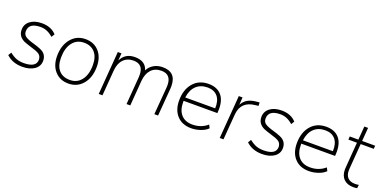

<svg xmlns="http://www.w3.org/2000/svg" viewBox="-15 -1326 4035 2025"><g transform="rotate(20 2003.0 -314.0)"><path d="M41 -59 63 -94Q103 -62 139 -48.5Q175 -35 222 -35Q362 -35 362 -124Q359 -165 331.5 -183.5Q304 -202 236 -221Q183 -237 155 -249Q82 -284 82 -357Q81 -420 130.5 -458Q180 -496 262 -496Q366 -496 425 -431L403 -395Q338 -454 263 -454Q129 -454 129 -358Q129 -321 157 -301.5Q185 -282 253 -263Q296 -251 334 -235Q408 -204 408 -127Q408 -66 356.5 -29.5Q305 7 221 7Q110 7 41 -59Z M528 -226Q528 -346 590 -421Q652 -496 752 -496Q847 -496 904 -432Q961 -369 961 -262Q961 -141 899 -67Q837 7 737 7Q643 7 585.5 -57Q528 -121 528 -226ZM916 -265Q916 -355 872 -405Q828 -455 750 -455Q668 -455 620.5 -393Q573 -331 573 -223Q573 -132 616.5 -83Q660 -34 740 -34Q821 -34 868.5 -95.5Q916 -157 916 -265Z M1770 -338Q1770 -317 1769 -310L1744 0H1702L1727 -306Q1728 -313 1728 -333Q1728 -456 1617 -456Q1545 -456 1503 -410.5Q1461 -365 1454 -283L1432 0H1390L1414 -306Q1415 -313 1415 -336Q1415 -456 1304 -456Q1233 -456 1190.5 -410.5Q1148 -365 1142 -283L1120 0H1078L1116 -484H1157L1151 -401Q1195 -496 1306 -496Q1425 -496 1452 -401Q1475 -446 1518.5 -471Q1562 -496 1618 -496Q1770 -496 1770 -338Z M2323 -238H1944V-222Q1944 -134 1988.5 -84Q2033 -34 2115 -34Q2213 -34 2283 -95L2301 -59Q2272 -29 2220 -11Q2168 7 2116 7Q2015 7 1956.5 -56Q1898 -119 1898 -226Q1898 -348 1961.5 -422Q2025 -496 2133 -496Q2224 -496 2274.5 -442Q2325 -388 2325 -284Q2325 -260 2323 -238ZM1948 -277H2284Q2288 -364 2248.5 -410.5Q2209 -457 2136 -457Q2056 -457 2007.5 -410Q1959 -363 1948 -277Z M2703 -496 2705 -458 2671 -454Q2515 -439 2501 -290L2478 0H2436L2474 -484H2516L2510 -399Q2534 -444 2574 -466.5Q2614 -489 2681 -494Z M2732 -59 2754 -94Q2794 -62 2830 -48.5Q2866 -35 2913 -35Q3053 -35 3053 -124Q3050 -165 3022.5 -183.5Q2995 -202 2927 -221Q2874 -237 2846 -249Q2773 -284 2773 -357Q2772 -420 2821.5 -458Q2871 -496 2953 -496Q3057 -496 3116 -431L3094 -395Q3029 -454 2954 -454Q2820 -454 2820 -358Q2820 -321 2848 -301.5Q2876 -282 2944 -263Q2987 -251 3025 -235Q3099 -204 3099 -127Q3099 -66 3047.5 -29.5Q2996 7 2912 7Q2801 7 2732 -59Z M3644 -238H3265V-222Q3265 -134 3309.5 -84Q3354 -34 3436 -34Q3534 -34 3604 -95L3622 -59Q3593 -29 3541 -11Q3489 7 3437 7Q3336 7 3277.5 -56Q3219 -119 3219 -226Q3219 -348 3282.5 -422Q3346 -496 3454 -496Q3545 -496 3595.5 -442Q3646 -388 3646 -284Q3646 -260 3644 -238ZM3269 -277H3605Q3609 -364 3569.5 -410.5Q3530 -457 3457 -457Q3377 -457 3328.5 -410Q3280 -363 3269 -277Z M3855 -448 3833 -166Q3832 -161 3832 -144Q3832 -90 3860 -61.5Q3888 -33 3941 -33Q3967 -33 3984 -37L3979 2Q3962 6 3938 6Q3867 6 3828.5 -32.5Q3790 -71 3790 -140Q3790 -155 3791 -160L3813 -448H3717L3719 -484H3816L3828 -635H3870L3858 -484H4004L4002 -448Z"/></g></svg>

Font: Iunito ExtraLight
Style: Italic
Weight: 200
Italic angle: -4.541°
Designer: Vernon Adams
Foundry: Vernon Adams
Version: Version 2.001;November 30, 2019;FontCreator 12.0.0.2547 64-b